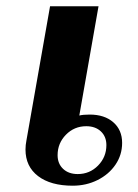

<svg xmlns="http://www.w3.org/2000/svg" viewBox="-20 -580 440 610"><path d="M61 -105Q61 -119 64 -134L139 -560H293L232 -213Q244 -216 265 -216Q312 -216 340 -191.5Q368 -167 368 -126Q368 -88 347 -57Q326 -26 290 -8Q254 10 211 10Q141 10 101 -20.5Q61 -51 61 -105ZM318 -119Q318 -146 300.5 -162.5Q283 -179 254 -179Q216 -179 189.5 -152Q163 -125 163 -87Q163 -60 180.5 -43.5Q198 -27 227 -27Q265 -27 291.5 -54Q318 -81 318 -119Z"/></svg>

Font: Fahkwang
Style: Bold Italic
Weight: 700
Italic angle: -10°
Designer: Suppakit Chalermlarp | Katatrad Co.,Ltd.
Foundry: Cadson Demak Co.,Ltd.
Version: Version 1.000; ttfautohint (v1.6)